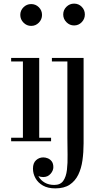

<svg xmlns="http://www.w3.org/2000/svg" viewBox="-20 -780 588 1060"><path d="M152 -637Q127.5 -637 109.8 -655Q92 -673 92 -697.5Q92 -722.5 109.8 -740Q127.5 -757.5 152 -757.5Q177 -757.5 194.5 -740Q212 -722.5 212 -697.5Q212 -673 194.5 -655Q177 -637 152 -637ZM196.5 -460V-19.5H262V0H41.5V-19.5H106.5V-440.5H41.5V-460ZM285 260Q244.5 260 217.2 244.5Q190 229 176 204Q162 179 162 151Q162 120 179 104.5Q196 89 219 89Q231.5 89 244.2 94.2Q257 99.5 265.8 111.2Q274.5 123 274.5 143Q274.5 162 259 179.8Q243.5 197.5 218.5 197.5Q204 197.5 191.2 192Q178.5 186.5 170.8 176.2Q163 166 163 151H182Q182 175 193.8 195.5Q205.5 216 227.5 228.5Q249.5 241 279.5 241Q313.5 241 329.2 218.5Q345 196 349.5 158.2Q354 120.5 353 74Q352 27.5 352 -20V-440.5H266.5V-460H441.5V11.5Q441.5 60.5 435.2 105.2Q429 150 412 184.8Q395 219.5 364.5 239.8Q334 260 285 260ZM389 -639.5Q364.5 -639.5 346.8 -657.5Q329 -675.5 329 -700Q329 -725 346.8 -742.5Q364.5 -760 389 -760Q414 -760 431.2 -742.5Q448.5 -725 448.5 -700Q448.5 -675.5 431.2 -657.5Q414 -639.5 389 -639.5Z"/></svg>

Font: Bodoni Moda
Style: Regular
Weight: 400
Designer: Owen Earl
Foundry: indestructible type
Version: Version 2.005